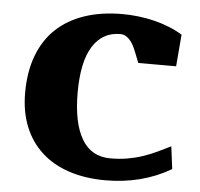

<svg xmlns="http://www.w3.org/2000/svg" viewBox="-51 -742 845 812"><g transform="rotate(5 371.5 -335.5)"><path d="M438.5 -77.1Q477.5 -77.1 511.2 -83Q544.9 -88.9 575.2 -99.1Q605.5 -109.4 633.8 -122.6Q662.1 -135.7 690.9 -150.4L703.1 -54.7Q580.6 17.1 425.8 17.1Q339.8 17.1 271 -5.6Q202.1 -28.3 154.3 -72Q106.4 -115.7 80.8 -178.7Q55.2 -241.7 55.2 -322.3Q55.2 -411.6 81.1 -480.2Q106.9 -548.8 156 -595.2Q205.1 -641.6 275.9 -665.5Q346.7 -689.5 436.5 -689.5Q470.2 -689.5 504.2 -685.5Q538.1 -681.6 571 -673.6Q604 -665.5 634.8 -653.3Q665.5 -641.1 692.9 -624.5L681.6 -489.3H521L507.8 -522.9Q502.9 -535.2 496.8 -549.6Q490.7 -564 481.9 -576.2Q473.1 -588.4 461.4 -596.4Q449.7 -604.5 434.6 -604.5Q358.9 -604.5 317.6 -538.6Q276.4 -472.7 276.4 -342.3Q276.4 -214.4 316.7 -145.8Q356.9 -77.1 438.5 -77.1Z"/></g></svg>

Font: Tienne Black
Style: Regular
Weight: 900
Designer: vernon adams
Foundry: vernon adams
Version: Version 001.001